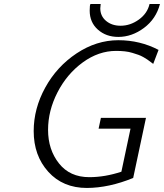

<svg xmlns="http://www.w3.org/2000/svg" viewBox="-20 -909 808 946"><path d="M146 -263.2Q146 -374 202.9 -477.5Q259.8 -581.1 357.4 -646Q455.1 -710.9 563 -710.9Q669.9 -710.9 761.2 -663.1L734.9 -594.2L723.1 -603Q710.9 -611.8 706.1 -615.5Q701.2 -619.1 687.5 -627Q673.8 -634.8 661.9 -638.9Q649.9 -643.1 632.6 -648.4Q615.2 -653.8 595.2 -656Q575.2 -658.2 551.8 -658.2Q465.8 -658.2 387.9 -601.6Q310.1 -544.9 263.4 -454.3Q216.8 -363.8 216.8 -269Q216.8 -171.9 270.5 -104Q324.2 -36.1 419.9 -36.1Q497.1 -36.1 578.1 -63L623 -274.9H465.8L477.1 -328.1H699.2L636.2 -32.2Q517.1 16.6 408.2 17.1Q290 17.1 218 -62.5Q146 -142.1 146 -263.2ZM421.9 -856.9Q421.9 -884.8 425.8 -889.2H476.1Q474.1 -875 474.1 -868.2Q474.1 -830.1 502.4 -806.2Q530.8 -782.2 574.2 -782.2Q622.1 -782.2 664.1 -812.5Q706.1 -842.8 716.8 -889.2H768.1Q749 -815.9 689.5 -771.5Q629.9 -727.1 563 -727.1Q502.9 -727.1 462.4 -762.9Q421.9 -798.8 421.9 -856.9Z"/></svg>

Font: CMU Bright
Style: Oblique
Weight: 500
Italic angle: -12°
Version: Version 0.7.0